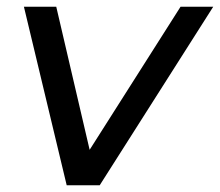

<svg xmlns="http://www.w3.org/2000/svg" viewBox="-20 -550 653 570"><path d="M178 0 51 -530H147L259 -50H211L516 -530H613L276 0Z"/></svg>

Font: MOST Montserrat Medium
Style: Italic
Weight: 500
Italic angle: -11.3°
Designer: Julieta Ulanovsky
Foundry: Julieta Ulanovsky
Version: Version 8.000;March 11, 2024;FontCreator 15.0.0.2926 64-bit